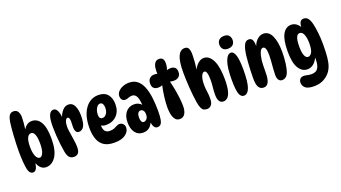

<svg xmlns="http://www.w3.org/2000/svg" viewBox="-72 -1480 4195 2365"><g transform="rotate(-20 2025.0 -298.0)"><path d="M119 10Q73 10 57 -54Q48 -94 43 -159Q38 -224 38 -298Q38 -339 40 -391.5Q42 -444 45.5 -498Q49 -552 53 -598.5Q57 -645 62 -674Q70 -723 88 -752Q106 -781 144 -781Q183 -781 201 -751Q219 -721 219 -677Q219 -645 215.5 -605Q212 -565 206 -521Q224 -553 251.5 -572.5Q279 -592 315 -592Q387 -592 429 -522.5Q471 -453 471 -306Q471 -151 420 -73.5Q369 4 291 4Q254 4 226 -19.5Q198 -43 182 -88Q166 10 119 10ZM257 -133Q281 -133 300 -172.5Q319 -212 319 -297Q319 -367 304 -410.5Q289 -454 255 -454Q224 -454 205.5 -415.5Q187 -377 187 -298Q187 -225 205.5 -179Q224 -133 257 -133Z M535 -436Q535 -540 555 -586Q575 -632 612 -632Q636 -632 651 -614Q666 -596 674 -568Q682 -540 684 -510Q701 -559 733 -593.5Q765 -628 809 -628Q860 -628 885 -577Q910 -526 910 -449Q910 -348 885 -307.5Q860 -267 819 -267Q791 -267 778 -292.5Q765 -318 769 -378Q773 -434 765.5 -456.5Q758 -479 744 -479Q725 -479 713 -448.5Q701 -418 701 -373Q701 -351 706 -317.5Q711 -284 717 -245.5Q723 -207 728 -168.5Q733 -130 733 -99Q733 -44 713 -21Q693 2 657 2Q618 2 596.5 -22Q575 -46 565 -100Q557 -142 550 -201.5Q543 -261 539 -323.5Q535 -386 535 -436Z M1185 8Q1100 8 1049.5 -25Q999 -58 976.5 -120Q954 -182 954 -268Q954 -377 985 -453.5Q1016 -530 1070 -571Q1124 -612 1193 -612Q1276 -612 1316 -563Q1356 -514 1356 -436Q1356 -341 1301.5 -286.5Q1247 -232 1161 -232Q1127 -232 1098 -249Q1099 -195 1120 -171.5Q1141 -148 1179 -148Q1217 -148 1240 -158Q1263 -168 1280.5 -178Q1298 -188 1318 -188Q1341 -188 1361.5 -170Q1382 -152 1382 -118Q1382 -68 1331.5 -30Q1281 8 1185 8ZM1150 -328Q1182 -328 1203 -359Q1224 -390 1224 -436Q1224 -467 1213 -486.5Q1202 -506 1179 -506Q1159 -506 1142.5 -488.5Q1126 -471 1116.5 -443.5Q1107 -416 1107 -384Q1107 -328 1150 -328Z M1746 10Q1699 10 1685 -73Q1647 13 1561 13Q1512 13 1480.5 -12Q1449 -37 1434 -78.5Q1419 -120 1419 -170Q1419 -254 1460 -304Q1501 -354 1570 -354Q1599 -354 1622.5 -343.5Q1646 -333 1664 -314Q1659 -394 1638.5 -428.5Q1618 -463 1582 -463Q1556 -463 1533.5 -453Q1511 -443 1491 -443Q1464 -443 1449 -461Q1434 -479 1434 -508Q1434 -542 1457.5 -568.5Q1481 -595 1519 -610.5Q1557 -626 1603 -626Q1665 -626 1708 -592.5Q1751 -559 1777 -495Q1802 -431 1812 -350.5Q1822 -270 1822 -179Q1822 -104 1814 -63Q1806 -22 1789.5 -6Q1773 10 1746 10ZM1611 -108Q1630 -108 1649 -127.5Q1668 -147 1668 -187Q1668 -222 1653.5 -239Q1639 -256 1620 -256Q1597 -256 1584.5 -235Q1572 -214 1572 -181Q1572 -147 1582 -127.5Q1592 -108 1611 -108Z M2132 -128Q2132 -64 2109 -27Q2086 10 2042 10Q2010 10 1991 -7Q1972 -24 1961.5 -52Q1951 -80 1947 -113Q1943 -146 1943 -177Q1943 -233 1952 -308.5Q1961 -384 1977 -456Q1954 -445 1923 -445Q1885 -445 1864.5 -464.5Q1844 -484 1844 -524Q1844 -567 1867 -590.5Q1890 -614 1930 -614Q1950 -614 1969 -609Q1966 -652 1972 -689.5Q1978 -727 1996.5 -750.5Q2015 -774 2049 -774Q2082 -774 2097 -754Q2112 -734 2112 -698Q2112 -649 2095 -611Q2119 -619 2146 -619Q2180 -619 2201 -601Q2222 -583 2222 -541Q2222 -501 2197 -480Q2172 -459 2135 -459Q2122 -459 2108.5 -460.5Q2095 -462 2082 -465Q2095 -416 2106.5 -355Q2118 -294 2125 -234Q2132 -174 2132 -128Z M2391 -792Q2428 -792 2442 -764.5Q2456 -737 2456 -683Q2456 -644 2452 -592Q2448 -540 2440 -492Q2464 -540 2498.5 -568.5Q2533 -597 2570 -597Q2609 -597 2638 -573.5Q2667 -550 2689 -504Q2710 -457 2719 -395Q2728 -333 2728 -262Q2728 -169 2714.5 -114Q2701 -59 2676.5 -34.5Q2652 -10 2621 -10Q2549 -10 2549 -122Q2549 -170 2554.5 -220.5Q2560 -271 2560 -313Q2560 -436 2522 -436Q2496 -436 2479.5 -395Q2463 -354 2463 -282Q2463 -241 2470 -195.5Q2477 -150 2477 -104Q2477 -43 2454.5 -17Q2432 9 2399 9Q2374 9 2356 0Q2338 -9 2325 -36.5Q2312 -64 2303 -119Q2297 -156 2291.5 -206.5Q2286 -257 2282 -312.5Q2278 -368 2276 -420.5Q2274 -473 2274 -515Q2274 -660 2304 -726Q2334 -792 2391 -792Z M2900 -767Q2944 -767 2963.5 -742.5Q2983 -718 2983 -685Q2983 -645 2959 -623Q2935 -601 2892 -601Q2850 -601 2829.5 -625Q2809 -649 2809 -682Q2809 -724 2834 -745.5Q2859 -767 2900 -767ZM2908 -544Q2944 -544 2963.5 -484Q2983 -424 2983 -293Q2983 -132 2957 -61Q2931 10 2880 10Q2841 10 2822.5 -42.5Q2804 -95 2804 -226Q2804 -387 2833 -465.5Q2862 -544 2908 -544Z M3169 -622Q3203 -622 3216.5 -596Q3230 -570 3230 -519Q3230 -516 3230 -513Q3250 -567 3286.5 -597Q3323 -627 3363 -627Q3435 -627 3471 -547.5Q3507 -468 3507 -336Q3507 -259 3497.5 -188.5Q3488 -118 3474 -80Q3447 -10 3390 -10Q3359 -10 3343.5 -33.5Q3328 -57 3328 -98Q3328 -131 3331.5 -177Q3335 -223 3339 -270Q3343 -317 3343 -353Q3343 -466 3301 -466Q3275 -466 3259 -428.5Q3243 -391 3234 -326Q3231 -300 3230 -261.5Q3229 -223 3229 -185Q3229 -147 3227 -122Q3221 -57 3200 -29Q3179 -1 3145 -1Q3102 -1 3080.5 -35.5Q3059 -70 3059 -152Q3059 -194 3061 -246Q3063 -298 3066.5 -350.5Q3070 -403 3075 -446Q3085 -527 3106 -574.5Q3127 -622 3169 -622Z M3727 -28Q3657 -28 3614 -99Q3571 -170 3571 -315Q3571 -470 3611.5 -541.5Q3652 -613 3722 -613Q3756 -613 3783.5 -595.5Q3811 -578 3833 -545Q3833 -586 3848 -609Q3863 -632 3894 -632Q3930 -632 3951.5 -603Q3973 -574 3985 -520Q3996 -473 4004 -401Q4012 -329 4012 -255Q4012 -155 4005.5 -87.5Q3999 -20 3983 25Q3967 70 3940 103Q3904 146 3853 171Q3802 196 3735 196Q3654 196 3621 168Q3588 140 3588 98Q3588 70 3604.5 51Q3621 32 3654 32Q3674 32 3699 38.5Q3724 45 3755 45Q3815 45 3839.5 5.5Q3864 -34 3864 -108Q3864 -119 3864 -133Q3842 -84 3807 -56Q3772 -28 3727 -28ZM3789 -169Q3814 -169 3835.5 -203Q3857 -237 3857 -325Q3857 -393 3839 -437Q3821 -481 3787 -481Q3726 -481 3726 -326Q3726 -251 3741.5 -210Q3757 -169 3789 -169Z"/></g></svg>

Font: DynaPuff Condensed Medium
Style: Regular
Weight: 500
Width: 3
Designer: Toshi Omagari, Jennifer Daniel
Foundry: Google Fonts
Version: Version 2.000; ttfautohint (v1.8.4.7-5d5b)